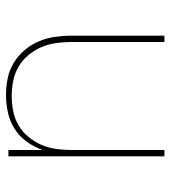

<svg xmlns="http://www.w3.org/2000/svg" viewBox="16 -584 568 640"><g transform="rotate(-90 300.0 -264.0)"><path d="M99 0V-520H120V-406Q130 -434 147.5 -458.5Q165 -483 190 -499Q215 -515 244.5 -521.5Q274 -528 303 -528Q331 -528 358.5 -522.5Q386 -517 410 -502.5Q434 -488 452.5 -466.5Q471 -445 482 -419Q493 -393 497 -365.5Q501 -338 501 -310V0H480V-310Q480 -335 476.5 -360.5Q473 -386 463 -409.5Q453 -433 436.5 -453Q420 -473 398 -486Q376 -499 350.5 -504Q325 -509 300 -509Q275 -509 249.5 -504Q224 -499 202 -486Q180 -473 163.5 -453Q147 -433 137 -409.5Q127 -386 123.5 -360.5Q120 -335 120 -310V0Z"/></g></svg>

Font: Iosevka Thin Extended
Style: Regular
Weight: 100
Width: 7
Monospace: yes
Designer: Belleve Invis
Foundry: Belleve Invis
Version: Version 32.5.0; ttfautohint (v1.8.4)